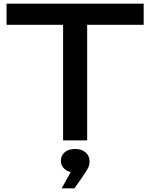

<svg xmlns="http://www.w3.org/2000/svg" viewBox="-20 -770 824 1053"><path d="M326 -689H458V0H326ZM16 -750H768V-634H16ZM318 263 387 139 392 176Q357 176 335.5 158Q314 140 314 112Q314 83 335 65Q356 47 392 47Q428 47 449.5 66Q471 85 471 114Q471 136 462 153Q453 170 427 208L388 263Z"/></svg>

Font: Bounded
Style: Regular
Weight: 400
Designer: Vlad Churkin
Version: Version 1.0